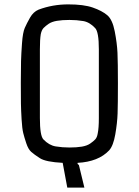

<svg xmlns="http://www.w3.org/2000/svg" viewBox="-20 -732 633 876"><path d="M156 -688Q220 -712 291 -712Q362 -712 403.5 -697.5Q445 -683 469 -663Q493 -643 503.5 -589Q514 -535 516 -491Q518 -447 518 -352Q518 -257 516.5 -214Q515 -171 506 -119Q497 -67 478 -46Q429 6 334 11V16L340 21L365 124H287L266 11Q189 7 162.5 -10Q136 -27 122.5 -39Q109 -51 100 -78Q91 -105 86 -125Q81 -145 78.5 -187.5Q76 -230 75.5 -260Q75 -290 75 -355Q75 -420 76 -454Q77 -488 80.5 -536Q84 -584 93 -604.5Q102 -625 117 -651.5Q132 -678 156 -688ZM431 -193V-507Q431 -587 414 -604Q389 -631 359.5 -636Q330 -641 297 -641Q264 -641 240 -637Q216 -633 201.5 -623Q187 -613 178.5 -604Q170 -595 166 -576Q162 -552 162 -507V-193Q162 -113 178 -96Q204 -69 234 -64Q264 -59 297 -59Q330 -59 353.5 -63Q377 -67 391.5 -77Q406 -87 414.5 -96Q423 -105 426 -124Q431 -148 431 -193Z"/></svg>

Font: Strait
Style: Regular
Weight: 400
Width: 3
Designer: Eduardo Rodriguez Tunni
Foundry: Eduardo Rodriguez Tunni
Version: Version 1.001